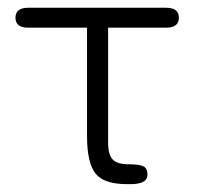

<svg xmlns="http://www.w3.org/2000/svg" viewBox="-20 -470 507 490"><path d="M255.9 -106.4Q255.9 -75.2 267.6 -63Q279.3 -50.8 307.6 -50.8Q335.9 -50.8 346.2 -45.4Q356.4 -40 356.4 -24.4Q356.4 0 312.5 0H304.7Q245.1 0 223.6 -27.3Q202.1 -54.7 202.1 -123V-399.4H51.8Q19.5 -399.4 19.5 -424.8Q19.5 -450.2 51.8 -450.2H404.3Q436.5 -450.2 436.5 -424.8Q436.5 -399.4 404.3 -399.4H255.9Z"/></svg>

Font: Jura
Style: Book
Weight: 400
Version: Version 2.5